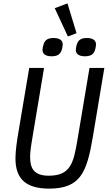

<svg xmlns="http://www.w3.org/2000/svg" viewBox="-20 -1098 640 1130"><path d="M152 -698.2 88.4 -320.3C79.5 -267.4 71 -209.2 71 -166.5C71 -52.6 124.3 12.1 269.2 12.1C453.5 12.1 491.1 -84.2 525.9 -289.4L594.1 -698.2H506.7L435.4 -272.7C413 -139.6 395.6 -63.9 267 -63.9C180 -63.9 157.3 -106.9 157.3 -174C157.3 -198.2 160.2 -225.9 171.9 -294.7L239.3 -698.2ZM230.1 -804C230.1 -784.1 243.6 -766.7 283.7 -766.7C325.3 -766.7 338.4 -784.1 345.2 -810.7C347.3 -818.5 349.1 -829.5 349.1 -836.6C349.1 -856.9 335.6 -874.3 295.5 -874.3C253.9 -874.3 241.1 -856.9 234.4 -829.5C231.9 -822.1 230.1 -811.1 230.1 -804ZM302.2 -1049.7 379.6 -883.2 430.4 -902.7 377.1 -1078.1ZM426.1 -804C426.1 -784.1 440 -766.7 479.8 -766.7C521.3 -766.7 534.1 -784.1 541.2 -810.7C543 -818.5 545.1 -829.5 545.1 -836.6C545.1 -856.9 531.6 -874.3 491.1 -874.3C450.3 -874.3 437.1 -856.9 430 -829.5C428.3 -822.1 426.1 -811.1 426.1 -804Z"/></svg>

Font: Margiela Mono Italic Text It
Style: Regular
Weight: 400
Designer: Mike Abbink, Paul van der Laan, Pieter van Rosmalen
Foundry: Bold Monday
Version: Version 2.003 2021